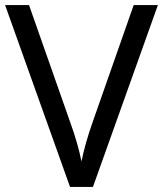

<svg xmlns="http://www.w3.org/2000/svg" viewBox="-20 -734 640 754"><path d="M600 -714 345 0H255L0 -714H94L255 -256Q271 -212 282 -173.5Q293 -135 300 -100Q307 -135 318 -174Q329 -213 345 -258L505 -714Z"/></svg>

Font: Noto Sans Batak
Style: Regular
Weight: 400
Designer: Monotype Design Team
Foundry: Monotype Imaging Inc.
Version: Version 2.002; ttfautohint (v1.8.4.7-5d5b)